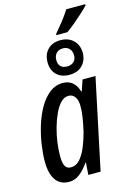

<svg xmlns="http://www.w3.org/2000/svg" viewBox="-141 -1023 764 1104"><g transform="rotate(-15 241.0 -471.5)"><path d="M276 -831Q299 -858 323 -888Q347 -918 369 -953H482V-946Q467 -930 442.5 -907.5Q418 -885 391 -862.5Q364 -840 341 -824H275ZM290 -584Q242 -584 214 -611.5Q186 -639 186 -686Q186 -733 214 -761.5Q242 -790 290 -790Q337 -790 366 -762Q395 -734 396 -689Q396 -642 367.5 -613Q339 -584 290 -584ZM291 -634Q314 -634 329 -648Q344 -662 344 -686Q344 -710 330 -725.5Q316 -741 291 -741Q266 -741 252 -725.5Q238 -710 238 -686Q238 -634 291 -634ZM130 10Q77 10 50 -28.5Q23 -67 23 -139Q23 -183 31 -237.5Q39 -292 55.5 -346.5Q72 -401 98 -447Q124 -493 159.5 -521Q195 -549 240 -549Q272 -549 295 -531Q318 -513 330 -474H333L355 -539H432L318 0H245L250 -72H247Q220 -33 191.5 -11.5Q163 10 130 10ZM160 -68Q192 -68 215 -94.5Q238 -121 254.5 -161.5Q271 -202 282 -244Q293 -292 298.5 -327Q304 -362 304 -394Q304 -430 290 -449.5Q276 -469 252 -469Q226 -469 205 -447Q184 -425 167.5 -389Q151 -353 139 -310Q127 -267 121.5 -224Q116 -181 116 -145Q116 -107 126 -87.5Q136 -68 160 -68Z"/></g></svg>

Font: Noto Sans ExtraCondensed Medium
Style: Italic
Weight: 500
Width: 2
Italic angle: -12°
Designer: Monotype Design Team
Foundry: Monotype Imaging Inc.
Version: Version 2.013; ttfautohint (v1.8.4.7-5d5b)